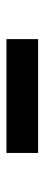

<svg xmlns="http://www.w3.org/2000/svg" viewBox="217 -661 142 616"><g transform="rotate(90 288.0 -353.0)"><path d="M470.7 -302.7H105.5V-404.3H470.7Z"/></g></svg>

Font: Pretendard GOV SemiBold
Style: Regular
Weight: 600
Designer: Base glyphs from Inter by Rasmus Andersson; Hangeul glyphs from Noto Sans CJK(Source Han Sans) by Jang Soo-young and Kan
Foundry: Kil Hyung-jin
Version: Version 1.309